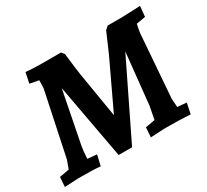

<svg xmlns="http://www.w3.org/2000/svg" viewBox="-142 -928 1238 1151"><g transform="rotate(-30 477.0 -352.5)"><path d="M824 -132 828 -74 891 -68 876 5Q806 0 699 0L600 5L605 -62L671 -74Q677 -102 688 -162L725 -518L473 0H380L285 -518L215 -162Q208 -125 206 -74L270 -68L253 5Q210 0 103 0L5 5L10 -62L77 -74Q92 -113 98 -132L190 -569Q192 -593 192 -626L130 -638L145 -710Q202 -705 245 -705H388L404 -685Q417 -571 423 -534L475 -221L630 -549L689 -685L711 -705H810L938 -710L931 -638L868 -627Q861 -597 857 -569Z"/></g></svg>

Font: Andada SC
Style: Bold Italic
Weight: 700
Italic angle: -8.29999°
Designer: Carolina Giovagnoli
Foundry: Carolina Giovagnoli
Version: Version 1.003